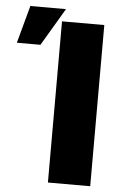

<svg xmlns="http://www.w3.org/2000/svg" viewBox="-54 -801 530 839"><g transform="rotate(5 211.0 -381.0)"><path d="M374 0H188.5V-707H374ZM44.9 -761.7H201.2L103.5 -596.7H0Z"/></g></svg>

Font: Pretendard GOV Black
Style: Regular
Weight: 900
Designer: Base glyphs from Inter by Rasmus Andersson; Hangeul glyphs from Noto Sans CJK(Source Han Sans) by Jang Soo-young and Kan
Foundry: Kil Hyung-jin
Version: Version 1.309